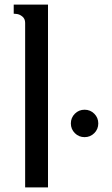

<svg xmlns="http://www.w3.org/2000/svg" viewBox="-20 -820 490 840"><path d="M307.5 -237.5Q290 -255 290 -280Q290 -305 307.5 -322.5Q325 -340 350 -340Q375 -340 392.5 -322.5Q410 -305 410 -280Q410 -255 392.5 -237.5Q375 -220 350 -220Q325 -220 307.5 -237.5ZM40 -760V-800H190V0H90V-720Q90 -738 77.5 -748Q65 -758 52 -759Z"/></svg>

Font: Laverick
Style: Regular
Weight: 400
Designer: Daniel Pimley
Foundry: Daniel Pimley
Version: Version 1.000;PS 001.001;hotconv 1.0.56